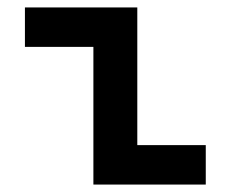

<svg xmlns="http://www.w3.org/2000/svg" viewBox="-20 -496 620 516"><path d="M231 0V-370H47V-476H349V-106H533V0Z"/></svg>

Font: Sometype Mono
Style: Bold
Weight: 700
Monospace: yes
Designer: Ryoichi Tsunekawa
Foundry: Dharma Type
Version: Version 1.000; ttfautohint (v1.8.3)